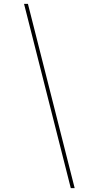

<svg xmlns="http://www.w3.org/2000/svg" viewBox="-20 -760 482 990"><path d="M124 -740 365 210H345L104 -740Z"/></svg>

Font: Georama ExtraExtended Thin
Style: Italic
Weight: 100
Width: 8
Italic angle: -9°
Designer: Jean-Baptiste Levee
Foundry: Production Type
Version: Version 1.000